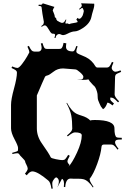

<svg xmlns="http://www.w3.org/2000/svg" viewBox="-20 -1153 794 1173"><path d="M234.4 -1105.5Q234.4 -1116.2 223.1 -1116.2Q222.2 -1116.2 219 -1116.7Q215.8 -1117.2 214.8 -1117.2L216.8 -1124.5Q230 -1123 233.6 -1124.5Q237.3 -1126 241.2 -1132.3V-1132.8L312.5 -1110.8Q311 -1107.9 305.2 -1098.1L302.2 -1087.9Q302.2 -1087.4 305.7 -1080.6Q314.9 -1060.1 314.9 -1048.3Q326.2 -1041 323.7 -1035.2Q327.1 -1031.7 327.4 -1029.8Q327.6 -1027.8 329.1 -1026.9L343.8 -1018.6Q365.2 -1005.9 376 -1023.9Q378.4 -1029.3 381.8 -1033.7L385.3 -1032.7Q377.4 -1011.7 380.4 -1009.8Q383.3 -1007.8 387.5 -1009.5Q391.6 -1011.2 396.5 -1008.3Q401.4 -1005.4 402.3 -1005.4Q411.1 -1009.8 428.2 -1012Q445.3 -1014.2 454.1 -1018.1Q454.6 -1024.9 446.3 -1033.2L453.6 -1043.9Q454.1 -1042.5 459 -1039.6Q470.2 -1032.7 483.4 -1055.2Q485.4 -1058.1 489 -1071.5Q492.7 -1085 491.9 -1086.9Q491.2 -1088.9 489.3 -1094.5Q487.3 -1100.1 486.6 -1100.8Q485.8 -1101.6 484.1 -1103.8Q482.4 -1106 480.2 -1104.2Q478 -1102.5 474.6 -1100.6Q471.2 -1098.6 465.3 -1093.8L463.4 -1098.6Q481 -1112.3 479.7 -1119.4Q478.5 -1126.5 475.1 -1132.8L555.2 -1130.4Q558.1 -1119.1 549.8 -1092.3Q541.5 -1065.4 538.6 -1050.3Q530.8 -1010.3 485.4 -981Q455.1 -961.4 436.8 -961.2Q418.5 -960.9 392.8 -947.3Q367.2 -933.6 354.2 -941.2Q341.3 -948.7 331.1 -941.9Q320.8 -935.1 319.3 -920.9L312.5 -921.4Q316.9 -936 316.7 -939.7Q316.4 -943.4 313 -945.6Q309.6 -947.8 304.9 -947Q300.3 -946.3 294.7 -949.7Q289.1 -953.1 278.1 -972.7Q267.1 -992.2 258.8 -996.8Q250.5 -1001.5 234.9 -988.8L231.9 -993.7Q241.7 -1000 244.4 -1004.4Q247.1 -1008.8 248 -1019Q237.3 -1075.2 234.4 -1105.5ZM411.1 -62Q381.8 -62 378.4 -9.8L370.1 -11.2Q371.1 -19 371.1 -31.2Q371.1 -43.5 367.2 -51.8Q363.3 -60.1 358.4 -60.1L330.1 -7.8Q338.9 -26.9 339.6 -43.2Q340.3 -59.6 326.2 -68.8H322.3Q316.4 -66.9 314.5 -64L307.1 -54.2Q299.3 -43.9 299.3 -31.7Q299.3 -19.5 302.2 -1L294.4 0Q288.6 -39.6 275.4 -49.8Q209 -106 177.2 -106Q162.1 -106 143.1 -82L132.3 -91.8Q149.4 -112.8 149.4 -122.3Q149.4 -131.8 141.6 -146.2Q133.8 -160.6 133.5 -166.5Q133.3 -172.4 117.2 -188Q101.1 -203.6 97.7 -210.2Q94.2 -216.8 84.7 -216.8Q75.2 -216.8 56.2 -211.9L54.2 -219.2Q87.4 -228 88.9 -231.9Q90.3 -235.8 90.3 -249Q90.3 -262.2 68.8 -302.2Q47.4 -342.3 47.4 -369.1V-512.2Q47.4 -545.9 65.4 -611.3Q83.5 -676.8 83.5 -710Q83.5 -717.3 77.1 -722.9Q70.8 -728.5 50.3 -737.8L54.2 -747.1Q76.2 -737.8 86.2 -737.8Q96.2 -737.8 114.5 -761.7Q132.8 -785.6 146 -808.6Q159.2 -831.5 159.2 -833Q159.2 -844.2 147.5 -868.2L156.2 -873Q167.5 -850.1 174.1 -844Q180.7 -837.9 190.4 -837.9H215.3Q223.1 -837.9 228.8 -844.2Q234.4 -850.6 234.4 -860.6Q234.4 -870.6 229.5 -887.2L239.3 -890.1Q246.6 -865.7 251.7 -859.9Q256.8 -854 267.1 -854H337.4Q347.7 -854 352.1 -855.5Q362.8 -859.9 368.2 -891.1L385.3 -888.2Q383.3 -878.9 383.3 -867.2Q383.3 -838.9 424.3 -838.9Q430.2 -838.9 434.6 -845.2Q439 -851.6 446.3 -872.1L454.1 -870.1Q446.3 -848.6 446.3 -840.1Q446.3 -831.5 454.1 -826.7Q461.9 -821.8 475.3 -816.7Q488.8 -811.5 503.9 -804.2Q541.5 -785.6 563.5 -747.1Q568.4 -740.2 575.2 -740.2H632.3Q641.6 -740.2 647.7 -746.1Q653.8 -752 664.1 -774.9L673.3 -771Q662.1 -746.6 662.1 -738.5Q662.1 -730.5 669.4 -722.7Q676.8 -714.8 686 -714.8Q695.3 -714.8 716.3 -723.1L720.2 -713.9Q689.9 -702.1 686.8 -696.3Q683.6 -690.4 683.1 -684.1L680.2 -576.2Q680.2 -560.5 707.5 -534.2L701.2 -527.8Q683.6 -546.4 674.8 -551.8Q666 -557.1 656.2 -557.1H654.3Q653.3 -555.2 653.3 -547.1Q653.3 -539.1 676.3 -521L667.5 -508.8Q646.5 -525.9 636.2 -525.9Q625 -493.7 609.4 -485.8L596.2 -502.9L587.9 -520.5Q577.1 -543 577.1 -554.9Q577.1 -566.9 575.7 -578.9Q574.2 -590.8 567.4 -608.2Q560.5 -625.5 549.3 -632.8Q547.4 -635.3 541 -642.1Q526.4 -656.7 520.5 -668Q508.3 -665 488.5 -665Q468.8 -665 450.2 -667H473.1Q480 -667 484.6 -670.9Q489.3 -674.8 489.3 -684.1Q489.3 -693.4 469.2 -711.2Q449.2 -729 440.4 -729L365.2 -734.9Q331.5 -734.9 306.6 -714.8Q280.8 -694.3 269 -691.9Q257.3 -689.5 254.2 -682.4Q251 -675.3 237.3 -645Q205.1 -571.8 205.1 -569.8V-369.1Q205.1 -319.8 236.8 -275.4Q279.8 -214.8 290 -191.9Q293 -186 321.3 -180.4Q349.6 -174.8 361.1 -174.8Q372.6 -174.8 378.9 -181.4Q385.3 -188 396.5 -207L406.2 -201.2Q392.1 -176.3 392.1 -167.2Q392.1 -158.2 404.3 -146L398.4 -134.8Q421.4 -158.2 450.4 -220.9Q479.5 -283.7 479.5 -326.2Q479.5 -344.2 437.5 -344.2Q423.8 -344.2 394 -319.8L389.2 -325.2Q409.2 -341.8 414.8 -349.9Q420.4 -357.9 421.4 -366.2V-367.2Q421.4 -415.5 415.5 -447Q409.7 -478.5 386.2 -522.9L389.2 -524.9Q417.5 -472.2 449.7 -457Q463.9 -450.7 477.5 -446.8Q513.7 -436 531.2 -417Q539.1 -419.9 559.1 -419.9Q679.2 -419.9 679.2 -369.1Q679.2 -321.8 692.4 -314.5Q699.2 -311 724.1 -311V-300.8Q699.2 -300.8 692.4 -298.1Q685.5 -295.4 683.1 -287.1V-282.2Q683.1 -270.5 704.1 -244.1L698.2 -238.8Q683.1 -259.3 675.5 -264.6Q668 -270 659.2 -270H615.2Q601.1 -270 600.1 -255.9Q596.2 -212.4 573.7 -151.4Q551.3 -90.3 528.3 -61L527.3 -64.9Q527.3 -53.7 531.2 -44.2Q535.2 -34.7 551.3 -11.2L547.4 -7.8Q519 -50.8 489.3 -58.1Q477.5 -61 460.4 -61H431.2ZM330.1 -7.8 327.1 -2.9Z"/></svg>

Font: Eater
Style: Regular
Weight: 400
Version: Version 001.002